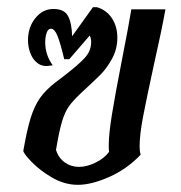

<svg xmlns="http://www.w3.org/2000/svg" viewBox="-20 -511 503 535"><path d="M410 -336Q388 -235 378.5 -185Q369 -135 369 -103Q369 -89 372 -80Q334 -40 284.5 -18Q235 4 197 4Q160 4 125.5 -16Q91 -36 68 -60Q45 -84 45 -91Q55 -149 65.5 -182.5Q76 -216 91.5 -238Q107 -260 134 -281Q136 -283 159 -300Q198 -330 216 -349.5Q234 -369 234 -394Q234 -404 230 -412L173 -346H159Q148 -392 140 -411.5Q132 -431 122 -431Q114 -431 110 -419.5Q106 -408 106 -393Q106 -358 127 -329Q113 -327 109 -327Q92 -327 80 -339Q70 -348 64 -364.5Q58 -381 58 -399Q58 -435 78.5 -460.5Q99 -486 129 -486Q159 -486 169.5 -466.5Q180 -447 181 -410L239 -491H250Q277 -483 292 -460Q307 -437 307 -406Q307 -374 292 -347Q277 -320 260 -303Q243 -286 204 -250Q182 -229 171.5 -214Q161 -199 153 -173Q145 -147 136 -93Q143 -71 160.5 -58.5Q178 -46 200 -46Q222 -46 246.5 -58Q271 -70 284 -88Q283 -93 283 -106Q283 -137 292 -192.5Q301 -248 319 -340Q339 -442 346 -485H441Q430 -424 410 -336Z"/></svg>

Font: Charmonman
Style: Bold
Weight: 700
Designer: Ekaluck Peanpanawate
Foundry: Cadson Demak Co.,Ltd.
Version: Version 1.000; ttfautohint (v1.6)